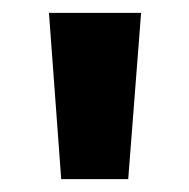

<svg xmlns="http://www.w3.org/2000/svg" viewBox="-20 -734 294 298"><path d="M199 -714 179 -456H75L56 -714Z"/></svg>

Font: Noto Sans Hebrew SemiCondensed
Style: Bold
Weight: 700
Width: 4
Designer: Monotype Design Team
Foundry: Monotype Imaging Inc.
Version: Version 2.004; ttfautohint (v1.8.4.7-5d5b)